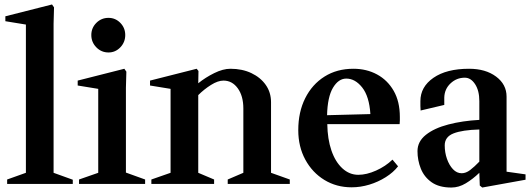

<svg xmlns="http://www.w3.org/2000/svg" viewBox="-20 -824 2374 860"><path d="M12 0V-20L96 -50V-714L4 -729V-751L213 -804L222 -791L220 -718V-50L306 -19V0Z M334 0V-20L420 -50V-426L328 -441V-463L537 -516L546 -503L544 -431V-51L630 -20V0ZM466 -589Q434 -589 411.5 -612Q389 -635 389 -667Q389 -699 411.5 -721.5Q434 -744 466 -744Q497 -744 519 -721.5Q541 -699 541 -667Q541 -635 519 -612Q497 -589 466 -589Z M658 0V-20L744 -50V-426L652 -441V-463L861 -516L869 -506L868 -451Q900 -477 939.5 -496.5Q979 -516 1012 -516Q1065 -516 1106 -496.5Q1147 -477 1170.5 -443.5Q1194 -410 1194 -366V-50L1278 -20V0H1000V-20L1070 -50V-338Q1070 -394 1045 -428.5Q1020 -463 981 -463Q956 -463 925 -443.5Q894 -424 868 -398V-50L939 -20V0Z M1555 15Q1487 15 1433 -18Q1379 -51 1347.5 -109Q1316 -167 1316 -241Q1316 -322 1347 -384Q1378 -446 1433.5 -481Q1489 -516 1563 -516Q1622 -516 1669 -490.5Q1716 -465 1743.5 -417Q1771 -369 1771 -300Q1771 -293 1771 -284.5Q1771 -276 1770 -268H1446Q1447 -201 1464.5 -150Q1482 -99 1513.5 -70Q1545 -41 1585 -41Q1622 -41 1664.5 -60Q1707 -79 1738 -109L1763 -79Q1742 -52 1708 -30.5Q1674 -9 1634.5 3Q1595 15 1555 15ZM1531 -472Q1496 -472 1471.5 -431Q1447 -390 1445 -308L1639 -313Q1634 -392 1602.5 -432Q1571 -472 1531 -472Z M2002 16Q1947 16 1913.5 -7.5Q1880 -31 1865 -68.5Q1850 -106 1850 -147Q1850 -190 1887.5 -220Q1925 -250 1988.5 -266.5Q2052 -283 2127 -287V-371Q2127 -418 2108 -447Q2089 -476 2062 -476Q2025 -476 1998 -450.5Q1971 -425 1970 -387Q1970 -376 1970 -367.5Q1970 -359 1970 -354L1864 -329Q1863 -338 1863 -349Q1863 -360 1863 -371Q1863 -435 1921.5 -475.5Q1980 -516 2081 -516Q2155 -516 2202 -481Q2249 -446 2249 -391V-55L2334 -43V-19L2140 16L2129 7L2127 -50Q2098 -22 2066.5 -3Q2035 16 2002 16ZM2048 -48Q2067 -48 2086 -62.5Q2105 -77 2127 -100V-244Q2051 -242 2011.5 -226.5Q1972 -211 1972 -173Q1972 -141 1982 -112.5Q1992 -84 2009 -66Q2026 -48 2048 -48Z"/></svg>

Font: Wittgenstein Semibold
Style: Regular
Weight: 600
Designer: Jörg Drees
Foundry: Jörg Drees
Version: Version 1.303; ttfautohint (v1.8.4.7-5d5b)